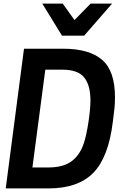

<svg xmlns="http://www.w3.org/2000/svg" viewBox="-20 -1052 695 1072"><path d="M602 -853ZM450 -853H326L216 -1032H330L396 -940L486 -1032H606ZM250 0H12L114 -780H333Q478 -780 550 -718Q622 -656 622 -509Q622 -475 619 -446Q616 -417 610 -372Q586 -174 501 -87Q416 0 250 0ZM250 -117Q333 -117 380 -152Q427 -187 449 -255Q463 -299 474 -371.5Q485 -444 485 -491Q485 -576 450 -619.5Q415 -663 328 -663H233L161 -117Z"/></svg>

Font: Tanohe Sans SemiBold
Style: Italic
Weight: 600
Designer: Village Type and Design LLC & Cristiano Sobral
Foundry: Cooper Hewitt Smithsonian Design Museum
Version: Version 1.00;September 29, 2021;FontCreator 13.0.0.2655 64-b